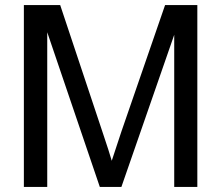

<svg xmlns="http://www.w3.org/2000/svg" viewBox="-20 -736 873 756"><path d="M74 0V-716H217L386 -209Q410 -138 420 -103Q433 -142 458 -218L630 -716H757V0H666V-599L458 0H373L166 -609V0Z"/></svg>

Font: Ekushey Amar Desh
Style: Regular
Weight: 400
Designer: Al Mamun Sumon
Foundry: Al Mamun Sumon
Version: Version 1.0